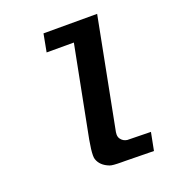

<svg xmlns="http://www.w3.org/2000/svg" viewBox="-132 -831 863 938"><g transform="rotate(-20 300.0 -362.5)"><path d="M230.5 -160.2ZM404.8 -95.2 526.9 -92.8 508.8 0 357.9 -2.4Q349.6 -2.4 342.3 -2.4Q293.5 -2.4 280.8 -7.8Q235.8 -24.9 223.6 -62Q221.2 -68.8 221.2 -82Q221.2 -108.4 230.5 -160.2L322.3 -631.8H180.7L198.2 -724.6H477.1L365.7 -150.4Q364.7 -144 364.7 -138.2Q364.7 -125 371.1 -115.7Q383.3 -98.1 404.8 -95.2ZM407.2 -92.8ZM365.7 -150.4Z"/></g></svg>

Font: Liberation Mono
Style: Bold Italic
Weight: 700
Italic angle: -12°
Monospace: yes
Designer: Steve Matteson
Foundry: Ascender Corporation
Version: Version 2.1.5